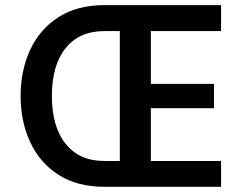

<svg xmlns="http://www.w3.org/2000/svg" viewBox="-20 -717 891 737"><path d="M828.6 -597.7V-697.3H380.4C310.5 -697.3 251.5 -681.6 204.1 -650.9C156.2 -620.1 120.1 -578.1 95.7 -525.4C71.3 -472.7 59.1 -413.6 59.1 -348.6C59.1 -283.7 71.3 -224.6 95.7 -171.9C120.1 -119.1 156.2 -77.1 204.1 -46.4C251.5 -15.6 310.5 0 380.4 0H828.6V-99.1H559.1V-301.8H801.3V-395H559.1V-597.7ZM439.9 -99.1H380.4C316.4 -99.1 267.1 -121.1 231.9 -165C196.8 -208.5 179.2 -270 179.2 -348.6C179.2 -427.2 196.8 -488.8 231.9 -532.2C267.1 -575.7 316.4 -597.7 380.4 -597.7H439.9Z"/></svg>

Font: Estedad SemiBold
Style: Regular
Weight: 600
Designer: Amin Abedi
Version: Version 7.3